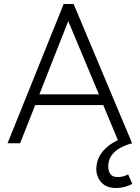

<svg xmlns="http://www.w3.org/2000/svg" viewBox="-20 -720 702 965"><path d="M18 0 300 -700H350L644 0H579L499 -192H157L81 0ZM178 -246H477L323 -614ZM564 225Q514.5 225 489 196.2Q463.5 167.5 464 127.5Q465 85 487.5 52.8Q510 20.5 546 -1.5Q582 -23.5 624 -34L644 0Q609 9.5 582.2 24.5Q555.5 39.5 540.2 61.5Q525 83.5 524 114.5Q523.5 137.5 534 153.8Q544.5 170 572 170Q586.5 170 599.8 166.2Q613 162.5 624 156.5L645 204.5Q626.5 214 605.8 219.5Q585 225 564 225Z"/></svg>

Font: Geologica Thin
Style: Regular
Weight: 100
Version: Version 1.010;gftools[0.9.28]